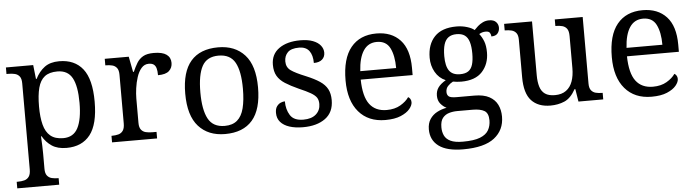

<svg xmlns="http://www.w3.org/2000/svg" viewBox="-49 -777 4453 1227"><g transform="rotate(-5 2178.0 -163.5)"><path d="M18 240V198H26Q49 198 67.5 193Q86 188 97 172.5Q108 157 108 126V-426Q108 -456 96.5 -470.5Q85 -485 66.5 -489.5Q48 -494 26 -494H13V-536H188L198 -446H202Q225 -492 261 -519Q297 -546 355 -546Q454 -546 506.5 -479.5Q559 -413 559 -269Q559 -124 506.5 -57Q454 10 355 10Q297 10 260.5 -14.5Q224 -39 202 -78H198Q200 -49 201 -16.5Q202 16 202 35V131Q202 160 213.5 174.5Q225 189 243.5 193.5Q262 198 284 198H287V240ZM339 -54Q405 -54 433.5 -109.5Q462 -165 462 -270Q462 -377 433.5 -429.5Q405 -482 338 -482Q286 -482 256.5 -459Q227 -436 214.5 -388.5Q202 -341 202 -269Q202 -200 214.5 -152Q227 -104 257 -79Q287 -54 339 -54Z M647 0V-42H650Q673 -42 691.5 -47Q710 -52 721 -67.5Q732 -83 732 -114V-426Q732 -456 720.5 -470.5Q709 -485 690.5 -489.5Q672 -494 650 -494H647V-536H801L820 -437H825Q838 -467 853 -492Q868 -517 893 -531.5Q918 -546 962 -546Q1017 -546 1043.5 -527Q1070 -508 1070 -473Q1070 -442 1048.5 -422Q1027 -402 977 -402Q977 -430 972 -447Q967 -464 955.5 -472Q944 -480 924 -480Q896 -480 877 -458Q858 -436 847 -402Q836 -368 831 -331.5Q826 -295 826 -266V-109Q826 -80 837.5 -65.5Q849 -51 867.5 -46.5Q886 -42 908 -42H936V0Z M1372 10Q1264 10 1202 -59Q1140 -128 1140 -269Q1140 -409 1199.5 -477.5Q1259 -546 1375 -546Q1483 -546 1545 -477.5Q1607 -409 1607 -269Q1607 -128 1547.5 -59Q1488 10 1372 10ZM1374 -42Q1424 -42 1454 -67.5Q1484 -93 1497 -144Q1510 -195 1510 -269Q1510 -381 1479 -437Q1448 -493 1373 -493Q1298 -493 1267.5 -437Q1237 -381 1237 -269Q1237 -157 1268 -99.5Q1299 -42 1374 -42Z M1872 10Q1822 10 1785 -2Q1748 -14 1727.5 -37.5Q1707 -61 1707 -96Q1707 -123 1718 -138Q1729 -153 1743.5 -159Q1758 -165 1770 -165Q1770 -113 1793.5 -75.5Q1817 -38 1878 -38Q1931 -38 1959.5 -63.5Q1988 -89 1988 -129Q1988 -154 1977.5 -170Q1967 -186 1940.5 -201.5Q1914 -217 1865 -238Q1814 -261 1780.5 -282.5Q1747 -304 1730.5 -332.5Q1714 -361 1714 -404Q1714 -472 1765.5 -508.5Q1817 -545 1902 -545Q1950 -545 1982.5 -532.5Q2015 -520 2031.5 -499Q2048 -478 2048 -453Q2048 -426 2029.5 -409.5Q2011 -393 1976 -393Q1976 -443 1955 -471Q1934 -499 1890 -499Q1839 -499 1817 -476.5Q1795 -454 1795 -419Q1795 -381 1823.5 -360.5Q1852 -340 1919 -313Q1972 -291 2005 -269Q2038 -247 2053.5 -218Q2069 -189 2069 -147Q2069 -69 2015 -29.5Q1961 10 1872 10Z M2400 10Q2291 10 2229.5 -62Q2168 -134 2168 -264Q2168 -404 2226 -475Q2284 -546 2390 -546Q2487 -546 2542.5 -486Q2598 -426 2598 -307V-261H2265Q2267 -152 2304.5 -102.5Q2342 -53 2414 -53Q2466 -53 2502.5 -74.5Q2539 -96 2557 -123Q2564 -120 2570 -111Q2576 -102 2576 -89Q2576 -69 2557 -46Q2538 -23 2499 -6.5Q2460 10 2400 10ZM2497 -315Q2497 -395 2472.5 -443.5Q2448 -492 2388 -492Q2333 -492 2302.5 -446.5Q2272 -401 2267 -315Z M2879 240Q2775 240 2723 201.5Q2671 163 2671 94Q2671 55 2688.5 28.5Q2706 2 2734.5 -13Q2763 -28 2796 -34Q2776 -43 2758.5 -63.5Q2741 -84 2741 -116Q2741 -146 2756.5 -168Q2772 -190 2806 -210Q2763 -228 2739.5 -269.5Q2716 -311 2716 -361Q2716 -447 2763 -496.5Q2810 -546 2904 -546Q2940 -546 2972 -536Q3004 -526 3018 -513Q3028 -524 3042 -536.5Q3056 -549 3074.5 -558Q3093 -567 3115 -567Q3145 -567 3159.5 -551.5Q3174 -536 3174 -515Q3174 -494 3161.5 -478.5Q3149 -463 3121 -463Q3121 -474 3114.5 -485.5Q3108 -497 3088 -497Q3075 -497 3065 -494Q3055 -491 3045 -485Q3062 -464 3073 -435.5Q3084 -407 3084 -364Q3084 -290 3039.5 -241Q2995 -192 2904 -192Q2892 -192 2876.5 -193.5Q2861 -195 2851 -197Q2832 -187 2818 -172Q2804 -157 2804 -134Q2804 -116 2815.5 -106Q2827 -96 2866 -96H2979Q3039 -96 3075 -76.5Q3111 -57 3127.5 -23.5Q3144 10 3144 53Q3144 139 3079.5 189.5Q3015 240 2879 240ZM2881 191Q2953 191 2992 175.5Q3031 160 3046.5 132.5Q3062 105 3062 70Q3062 24 3036 8.5Q3010 -7 2960 -7H2862Q2834 -7 2809 0.5Q2784 8 2768 28Q2752 48 2752 88Q2752 117 2763 140.5Q2774 164 2802 177.5Q2830 191 2881 191ZM2901 -240Q2934 -240 2953.5 -253Q2973 -266 2981.5 -294Q2990 -322 2990 -365Q2990 -410 2981 -439.5Q2972 -469 2952.5 -483Q2933 -497 2900 -497Q2868 -497 2848 -482.5Q2828 -468 2819 -438.5Q2810 -409 2810 -364Q2810 -300 2831.5 -270Q2853 -240 2901 -240Z M3459 10Q3380 10 3337 -36.5Q3294 -83 3294 -186V-426Q3294 -456 3282.5 -470.5Q3271 -485 3252.5 -489.5Q3234 -494 3212 -494H3209V-536H3388V-191Q3388 -148 3397.5 -117Q3407 -86 3430 -70Q3453 -54 3493 -54Q3537 -54 3565 -74.5Q3593 -95 3606 -131.5Q3619 -168 3619 -216V-422Q3619 -454 3608 -469Q3597 -484 3578.5 -489Q3560 -494 3537 -494H3534V-536H3713V-109Q3713 -80 3724.5 -65.5Q3736 -51 3754.5 -46.5Q3773 -42 3795 -42H3798V0H3639L3626 -81H3621Q3590 -25 3549 -7.5Q3508 10 3459 10Z M4108 10Q3999 10 3937.5 -62Q3876 -134 3876 -264Q3876 -404 3934 -475Q3992 -546 4098 -546Q4195 -546 4250.5 -486Q4306 -426 4306 -307V-261H3973Q3975 -152 4012.5 -102.5Q4050 -53 4122 -53Q4174 -53 4210.5 -74.5Q4247 -96 4265 -123Q4272 -120 4278 -111Q4284 -102 4284 -89Q4284 -69 4265 -46Q4246 -23 4207 -6.5Q4168 10 4108 10ZM4205 -315Q4205 -395 4180.5 -443.5Q4156 -492 4096 -492Q4041 -492 4010.5 -446.5Q3980 -401 3975 -315Z"/></g></svg>

Font: Noto Serif Ethiopic
Style: Regular
Weight: 400
Designer: Monotype Design Team
Foundry: Monotype Imaging Inc.
Version: Version 2.102